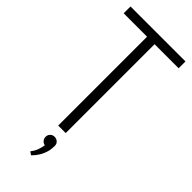

<svg xmlns="http://www.w3.org/2000/svg" viewBox="-288 -743 993 993"><g transform="rotate(45 208.5 -246.0)"><path d="M170 196 187 208Q194 202 203 191Q212 180 220.5 165Q229 150 234.5 130.5Q240 111 240 87Q240 72 230 63Q220 54 206 54Q192 54 182.5 63.5Q173 73 173 87Q173 100 181 109.5Q189 119 201 121Q199 137 192.5 156.5Q186 176 170 196ZM233 -650H409V-700H7V-650H178V0H233Z"/></g></svg>

Font: Advent Pro
Style: Regular
Weight: 400
Designer: VivaRado, Andreas Kalpakidis
Foundry: VivaRado, Andreas Kalpakidis
Version: Version 3.000